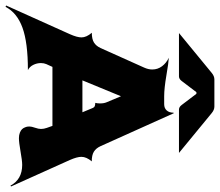

<svg xmlns="http://www.w3.org/2000/svg" viewBox="-100 -638 788 688"><g transform="rotate(90 294.0 -294.0)"><path d="M68.4 -541.3 210.9 -658.4Q222.7 -668.2 234.4 -668.2H332Q343.8 -668.2 355.5 -658.4L498 -541.3H342.8Q333.5 -541.3 326.2 -551L286.1 -603.8H280.3L240.2 -551Q232.9 -541.3 223.6 -541.3ZM-30.3 78.1 72.5 -150.4Q84 -176.3 84 -191.9Q84 -209.7 67.4 -229Q90.1 -229 102.4 -236.7Q114.7 -244.4 122.1 -260.3L192.1 -416.3Q199 -431.4 199 -445.6Q199 -465.1 187.4 -480.6Q175.8 -496.1 157 -504.9Q173.8 -504.2 220.3 -496.2Q266.8 -488.3 294.9 -488.3H323.2Q337.6 -488.3 345.7 -497.3Q353.8 -506.3 353.8 -521.7L355.7 -522.7L473.9 -260Q481.2 -244.1 493.4 -236.5Q505.6 -228.8 528.3 -228.8Q512 -209.7 512 -191.7Q512 -176 523.4 -150.1L618.2 60.5L615.2 62.5Q592.8 20.5 541 20.5Q525.6 20.5 492.9 26.4Q460.2 32.2 445.3 32.2Q433.8 32.2 425.4 28.8Q417 25.4 413 21.1Q408.9 16.8 406.5 10.7Q404.1 4.6 403.7 1.1Q403.3 -2.4 403.3 -5.9Q403.3 -12.9 407.7 -25.5Q412.1 -38.1 412.1 -46.9Q412.1 -57.1 408.2 -67.9L401.1 -87.9H189.7L179.7 -65.9Q176 -57.4 176 -46.6Q176 -32.2 182.6 -19Q189.2 -5.9 201.2 0Q103 0 49.4 19.4Q-4.2 38.8 -25.4 80.1ZM238 -195.3H352.3L336.9 -232.4Q334.7 -237.8 330.8 -239.4Q326.9 -241 318.6 -241.5Q320.6 -248.5 320.6 -258.3Q320.6 -272.7 316.4 -282.2L294.9 -333.5Z"/></g></svg>

Font: Agreloy
Style: Medium
Weight: 400
Designer: gluk
Foundry: gluk
Version: Version 0.27